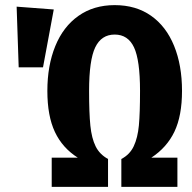

<svg xmlns="http://www.w3.org/2000/svg" viewBox="-20 -730 750 750"><path d="M691 -375Q691 -278 661.5 -216Q632 -154 571 -114H673V0H454V-109Q487 -126 502.5 -159Q518 -192 522.5 -240Q527 -288 527 -375Q527 -495 503.5 -545Q480 -595 428 -595Q376 -595 352 -545Q328 -495 328 -375Q328 -288 333 -239Q338 -190 353.5 -158.5Q369 -127 402 -109V0H182V-114H284Q224 -152 194.5 -214.5Q165 -277 165 -375Q165 -474 196 -550Q227 -626 286.5 -668Q346 -710 428 -710Q511 -710 570 -668.5Q629 -627 660 -551Q691 -475 691 -375ZM45 -704 190 -693 148 -467H53Z"/></svg>

Font: Fira Sans Extra Condensed
Style: Bold
Weight: 700
Width: 1
Designer: Carrois Corporate & Edenspiekermann AG
Foundry: Carrois Corporate GbR & Edenspiekermann AG
Version: Version 4.203